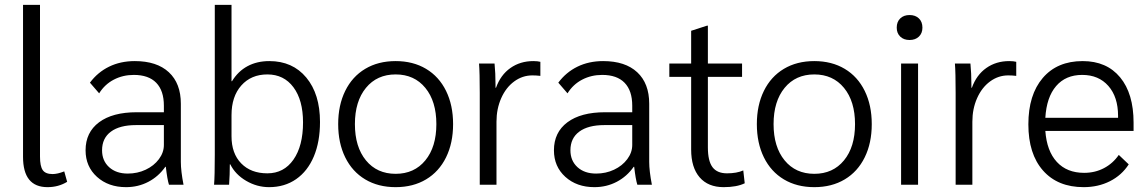

<svg xmlns="http://www.w3.org/2000/svg" viewBox="-20 -762 4734 792"><path d="M75 -115V-742H145V-116Q145 -76 156.5 -60Q168 -44 197 -44Q217 -44 245 -55L257 -12Q221 10 176 10Q75 10 75 -115Z M333 -142Q333 -216 388.5 -257.5Q444 -299 544 -299H656V-326Q656 -388 624.5 -420.5Q593 -453 532 -453Q487 -453 449.5 -433.5Q412 -414 389 -377L351 -421Q383 -464 430 -487Q477 -510 536 -510Q627 -510 676.5 -464Q726 -418 726 -334V-94Q726 -57 737 0H677Q670 -22 664 -74H662Q634 -34 592 -12Q550 10 500 10Q427 10 380 -32.5Q333 -75 333 -142ZM656 -164V-246H541Q474 -246 437.5 -219Q401 -192 401 -142Q401 -99 430 -72.5Q459 -46 507 -46Q547 -46 581 -62Q615 -78 635.5 -105.5Q656 -133 656 -164Z M930 -84H928Q928 -41 925 0H863Q866 -35 866 -124V-742H935V-427H937Q962 -468 1001 -489Q1040 -510 1091 -510Q1187 -510 1243.5 -442Q1300 -374 1300 -259Q1300 -177 1274.5 -116.5Q1249 -56 1201.5 -23Q1154 10 1090 10Q1040 10 995.5 -16Q951 -42 930 -84ZM1230 -257Q1230 -349 1190.5 -402Q1151 -455 1083 -455Q1016 -455 975.5 -409.5Q935 -364 935 -287V-200Q935 -129 975 -88Q1015 -47 1083 -47Q1151 -47 1190.5 -103.5Q1230 -160 1230 -257Z M1375 -250Q1375 -328 1404 -387Q1433 -446 1486.5 -478Q1540 -510 1612 -510Q1684 -510 1737.5 -478Q1791 -446 1820 -387Q1849 -328 1849 -250Q1849 -172 1820 -113Q1791 -54 1737.5 -22Q1684 10 1612 10Q1540 10 1486.5 -22Q1433 -54 1404 -113Q1375 -172 1375 -250ZM1780 -250Q1780 -344 1734.5 -399.5Q1689 -455 1612 -455Q1535 -455 1489.5 -399.5Q1444 -344 1444 -250Q1444 -156 1489.5 -100.5Q1535 -45 1612 -45Q1689 -45 1734.5 -100.5Q1780 -156 1780 -250Z M1959 -378Q1959 -463 1956 -500H2020Q2024 -461 2024 -412V-400H2026Q2045 -453 2085.5 -481.5Q2126 -510 2180 -510Q2198 -510 2209 -507V-449Q2193 -451 2176 -451Q2135 -451 2101 -426Q2067 -401 2047.5 -357Q2028 -313 2028 -260V0H1959Z M2265 -142Q2265 -216 2320.5 -257.5Q2376 -299 2476 -299H2588V-326Q2588 -388 2556.5 -420.5Q2525 -453 2464 -453Q2419 -453 2381.5 -433.5Q2344 -414 2321 -377L2283 -421Q2315 -464 2362 -487Q2409 -510 2468 -510Q2559 -510 2608.5 -464Q2658 -418 2658 -334V-94Q2658 -57 2669 0H2609Q2602 -22 2596 -74H2594Q2566 -34 2524 -12Q2482 10 2432 10Q2359 10 2312 -32.5Q2265 -75 2265 -142ZM2588 -164V-246H2473Q2406 -246 2369.5 -219Q2333 -192 2333 -142Q2333 -99 2362 -72.5Q2391 -46 2439 -46Q2479 -46 2513 -62Q2547 -78 2567.5 -105.5Q2588 -133 2588 -164Z M2831 -145V-445H2741V-500H2831V-635L2896 -656H2900V-500H3041V-445H2900V-154Q2900 -98 2919 -72.5Q2938 -47 2979 -47Q3019 -47 3046 -59L3052 -6Q3019 10 2965 10Q2901 10 2866 -30.5Q2831 -71 2831 -145Z M3102 -250Q3102 -328 3131 -387Q3160 -446 3213.5 -478Q3267 -510 3339 -510Q3411 -510 3464.5 -478Q3518 -446 3547 -387Q3576 -328 3576 -250Q3576 -172 3547 -113Q3518 -54 3464.5 -22Q3411 10 3339 10Q3267 10 3213.5 -22Q3160 -54 3131 -113Q3102 -172 3102 -250ZM3507 -250Q3507 -344 3461.5 -399.5Q3416 -455 3339 -455Q3262 -455 3216.5 -399.5Q3171 -344 3171 -250Q3171 -156 3216.5 -100.5Q3262 -45 3339 -45Q3416 -45 3461.5 -100.5Q3507 -156 3507 -250Z M3679 -648Q3679 -672 3693.5 -686Q3708 -700 3732 -700Q3756 -700 3770.5 -686Q3785 -672 3785 -648Q3785 -625 3770.5 -611Q3756 -597 3732 -597Q3708 -597 3693.5 -611Q3679 -625 3679 -648ZM3697 -500H3767V0H3697Z M3922 -378Q3922 -463 3919 -500H3983Q3987 -461 3987 -412V-400H3989Q4008 -453 4048.5 -481.5Q4089 -510 4143 -510Q4161 -510 4172 -507V-449Q4156 -451 4139 -451Q4098 -451 4064 -426Q4030 -401 4010.5 -357Q3991 -313 3991 -260V0H3922Z M4656 -222H4292Q4298 -139 4339.5 -94Q4381 -49 4452 -49Q4497 -49 4534 -68.5Q4571 -88 4595 -123L4636 -84Q4607 -39 4558.5 -14.5Q4510 10 4450 10Q4343 10 4282.5 -58.5Q4222 -127 4222 -249Q4222 -371 4281.5 -440.5Q4341 -510 4446 -510Q4545 -510 4600.5 -443Q4656 -376 4656 -256ZM4592 -284Q4592 -362 4552 -407.5Q4512 -453 4444 -453Q4376 -453 4336.5 -407Q4297 -361 4292 -276H4592Z"/></svg>

Font: Sarabun Light
Style: Regular
Weight: 300
Designer: Suppakit Chalermlarp | Katatrad Co.,Ltd.
Foundry: Cadson Demak Co.,Ltd.
Version: Version 1.000; ttfautohint (v1.6)